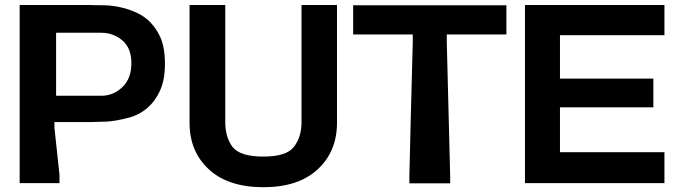

<svg xmlns="http://www.w3.org/2000/svg" viewBox="-20 -741 2754 777"><path d="M343.8 -720.7Q363.3 -719.7 402.3 -719.7Q442.4 -718.8 486.3 -707Q509.8 -700.2 533.2 -689.5Q556.6 -678.7 576.2 -662.1Q607.4 -635.7 627.9 -592.8Q647.5 -549.8 647.5 -483.4Q647.5 -418 627.9 -375Q608.4 -332 578.1 -305.7Q542 -274.4 497.1 -263.7Q452.1 -252 414.1 -249Q394.5 -248 377.9 -248Q361.3 -248 351.6 -247.1Q344.7 -247.1 324.2 -247.1Q302.7 -247.1 279.3 -247.1Q250 -247.1 224.6 -247.1Q200.2 -247.1 200.2 -247.1Q200.2 -239.3 200.2 -224.6Q207 -161.1 220.7 -34.2Q220.7 -22.5 220.7 0Q167 0 59.6 0Q59.6 -240.2 59.6 -720.7Q65.4 -720.7 76.2 -720.7Q154.3 -720.7 210.9 -720.7Q230.5 -720.7 251 -720.7Q293.9 -720.7 343.8 -720.7ZM390.6 -353.5Q438.5 -353.5 475.6 -388.7Q511.7 -423.8 511.7 -485.4Q511.7 -545.9 475.6 -577.1Q438.5 -608.4 390.6 -608.4Q330.1 -608.4 207 -608.4Q207 -523.4 207 -353.5Q252.9 -353.5 298.8 -353.5Q344.7 -353.5 390.6 -353.5Z M1200.2 -720.7Q1248 -720.7 1343.8 -720.7Q1343.8 -561.5 1343.8 -244.1Q1343.8 -128.9 1266.6 -56.6Q1188.5 16.6 1045.9 16.6Q903.3 16.6 825.2 -55.7Q747.1 -127.9 747.1 -244.1Q747.1 -402.3 747.1 -720.7Q795.9 -720.7 891.6 -720.7Q891.6 -562.5 891.6 -246.1Q891.6 -186.5 920.9 -146.5Q951.2 -107.4 1045.9 -107.4Q1045.9 -107.4 1045.9 -107.4Q1140.6 -107.4 1169.9 -147.5Q1200.2 -186.5 1200.2 -247.1Q1200.2 -365.2 1200.2 -484.4Q1200.2 -602.5 1200.2 -720.7Z M1650.4 -569.3Q1650.4 -580.1 1650.4 -601.6Q1569.3 -601.6 1409.2 -601.6Q1409.2 -640.6 1409.2 -719.7Q1616.2 -719.7 2029.3 -719.7Q2029.3 -680.7 2029.3 -601.6Q1949.2 -601.6 1788.1 -601.6Q1788.1 -590.8 1788.1 -569.3Q1793 -388.7 1801.8 -28.3Q1801.8 -18.6 1801.8 1Q1747.1 1 1636.7 1Q1636.7 -8.8 1636.7 -28.3Q1640.6 -209 1650.4 -569.3Q1650.4 -569.3 1650.4 -569.3Z M2104.5 0Q2104.5 -240.2 2104.5 -720.7Q2292 -720.7 2668.9 -720.7Q2668.9 -680.7 2668.9 -598.6Q2527.3 -598.6 2246.1 -598.6Q2246.1 -540 2246.1 -422.9Q2372.1 -422.9 2624 -422.9Q2624 -384.8 2624 -306.6Q2498 -306.6 2246.1 -306.6Q2246.1 -246.1 2246.1 -125Q2386.7 -125 2668.9 -125Q2668.9 -84 2668.9 0Q2480.5 0 2104.5 0Q2104.5 0 2104.5 0Z"/></svg>

Font: Post Neon Display
Style: Regular
Weight: 700
Designer: Ward Goes
Version: Version 1.0